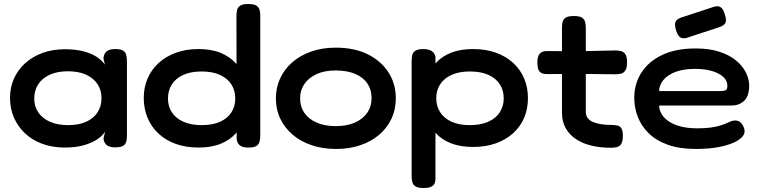

<svg xmlns="http://www.w3.org/2000/svg" viewBox="-20 -728 3792 959"><path d="M555 8Q525 8 511.5 -4.5Q498 -17 497 -37L505 -71Q494 -52 468.5 -34Q443 -16 402 -3.5Q361 9 304 9Q242 9 191.5 -9.5Q141 -28 105 -62Q69 -96 49.5 -141Q30 -186 30 -239Q30 -291 49.5 -335Q69 -379 105.5 -412Q142 -445 192 -463.5Q242 -482 304 -482Q358 -482 397.5 -471.5Q437 -461 463.5 -443.5Q490 -426 504 -405L497 -434Q497 -457 511 -470Q525 -483 556 -483Q584 -483 596 -474.5Q608 -466 611 -451.5Q614 -437 614 -419V-53Q614 -36 611 -22Q608 -8 595.5 0Q583 8 555 8ZM321 -103Q374 -103 411 -120Q448 -137 467.5 -167.5Q487 -198 487 -237Q487 -278 467 -308Q447 -338 410 -355Q373 -372 319 -372Q266 -372 228 -354.5Q190 -337 170.5 -306.5Q151 -276 151 -235Q151 -197 171 -167Q191 -137 229 -120Q267 -103 321 -103Z M971 9Q909 9 858.5 -9Q808 -27 772 -60.5Q736 -94 717 -139.5Q698 -185 698 -239Q698 -291 717 -335.5Q736 -380 772 -413Q808 -446 858.5 -464.5Q909 -483 971 -483Q1036 -483 1082 -464Q1128 -445 1158 -411.5Q1188 -378 1202 -334Q1216 -290 1216 -239Q1217 -186 1202.5 -141Q1188 -96 1158.5 -62.5Q1129 -29 1082.5 -10Q1036 9 971 9ZM988 -103Q1042 -103 1079.5 -120Q1117 -137 1136 -167Q1155 -197 1155 -236Q1155 -276 1136 -306Q1117 -336 1079.5 -353.5Q1042 -371 987 -371Q933 -371 895.5 -354Q858 -337 838.5 -306.5Q819 -276 819 -236Q819 -197 838.5 -167Q858 -137 896 -120Q934 -103 988 -103ZM1221 9Q1192 9 1178.5 -1.5Q1165 -12 1162 -33L1161 -647Q1161 -664 1164 -677.5Q1167 -691 1179.5 -699.5Q1192 -708 1219 -708Q1248 -708 1260.5 -700Q1273 -692 1276.5 -678.5Q1280 -665 1280 -648V-52Q1280 -35 1276.5 -21Q1273 -7 1261 1Q1249 9 1221 9Z M1659 16Q1592 16 1537 -2.5Q1482 -21 1442 -55Q1402 -89 1380 -135Q1358 -181 1358 -236Q1358 -290 1379 -336Q1400 -382 1439.5 -416.5Q1479 -451 1534 -470.5Q1589 -490 1657 -490Q1750 -490 1816.5 -457Q1883 -424 1920 -367Q1957 -310 1957 -237Q1957 -181 1935 -134.5Q1913 -88 1873.5 -54.5Q1834 -21 1779.5 -2.5Q1725 16 1659 16ZM1657 -98Q1712 -98 1752 -115.5Q1792 -133 1814 -164.5Q1836 -196 1836 -238Q1836 -280 1815.5 -310.5Q1795 -341 1755 -358.5Q1715 -376 1656 -376Q1600 -376 1560.5 -357.5Q1521 -339 1500 -308Q1479 -277 1479 -237Q1479 -195 1500.5 -164Q1522 -133 1562 -115.5Q1602 -98 1657 -98Z M2343 6Q2279 6 2232 -12.5Q2185 -31 2155.5 -64.5Q2126 -98 2112 -142.5Q2098 -187 2098 -240Q2098 -291 2112.5 -335Q2127 -379 2156.5 -412.5Q2186 -446 2232.5 -464.5Q2279 -483 2343 -483Q2406 -483 2456.5 -465Q2507 -447 2543 -414Q2579 -381 2598 -336Q2617 -291 2617 -238Q2617 -184 2598 -139.5Q2579 -95 2543 -62.5Q2507 -30 2456.5 -12Q2406 6 2343 6ZM2096 211Q2068 211 2055.5 203Q2043 195 2039.5 181.5Q2036 168 2036 152V-422Q2036 -439 2039 -452.5Q2042 -466 2054.5 -474.5Q2067 -483 2095 -483Q2119 -483 2134.5 -474Q2150 -465 2155 -446V151Q2156 167 2153 181Q2150 195 2137 203Q2124 211 2096 211ZM2326 -103Q2381 -103 2419 -120Q2457 -137 2476.5 -167.5Q2496 -198 2496 -237Q2496 -277 2476.5 -307Q2457 -337 2419.5 -354Q2382 -371 2327 -371Q2273 -371 2235.5 -354Q2198 -337 2178.5 -307Q2159 -277 2159 -237Q2159 -198 2178.5 -167.5Q2198 -137 2235.5 -120Q2273 -103 2326 -103Z M3031 10Q2979 10 2934.5 -0.5Q2890 -11 2857 -33Q2824 -55 2805.5 -88Q2787 -121 2787 -165V-589Q2787 -607 2790.5 -620Q2794 -633 2806.5 -640.5Q2819 -648 2846 -648Q2874 -648 2886.5 -640Q2899 -632 2902.5 -618.5Q2906 -605 2906 -589V-169Q2906 -150 2916 -137.5Q2926 -125 2943.5 -118Q2961 -111 2983.5 -107.5Q3006 -104 3031 -104Q3050 -104 3063.5 -101Q3077 -98 3084 -86.5Q3091 -75 3091 -49Q3091 -21 3082.5 -8.5Q3074 4 3060.5 7Q3047 10 3031 10ZM2711 -473 2864 -472 3052 -476Q3069 -476 3082.5 -472.5Q3096 -469 3104 -456.5Q3112 -444 3112 -416Q3112 -390 3104 -377Q3096 -364 3083 -360.5Q3070 -357 3053 -357L2869 -359L2708 -358Q2683 -359 2673.5 -372.5Q2664 -386 2664 -417Q2664 -446 2675.5 -459.5Q2687 -473 2711 -473Z M3456 16Q3374 16 3315.5 -5Q3257 -26 3220 -62.5Q3183 -99 3165.5 -144.5Q3148 -190 3148 -239Q3148 -309 3183.5 -365Q3219 -421 3287.5 -453.5Q3356 -486 3454 -486Q3523 -486 3573.5 -469.5Q3624 -453 3657 -425.5Q3690 -398 3706 -365Q3722 -332 3722 -301Q3722 -248 3697 -224.5Q3672 -201 3634 -201H3272Q3273 -168 3296.5 -142Q3320 -116 3362.5 -101.5Q3405 -87 3461 -87Q3499 -87 3526.5 -90.5Q3554 -94 3572.5 -99.5Q3591 -105 3604 -110.5Q3617 -116 3627 -120.5Q3637 -125 3648 -126Q3660 -127 3671 -122Q3682 -117 3690 -102Q3697 -90 3698.5 -81Q3700 -72 3698 -64Q3694 -44 3663.5 -25.5Q3633 -7 3580 4.5Q3527 16 3456 16ZM3272 -273H3576Q3593 -273 3603 -276.5Q3613 -280 3613 -300Q3613 -324 3594 -342.5Q3575 -361 3539 -372.5Q3503 -384 3452 -384Q3394 -384 3354.5 -369Q3315 -354 3294 -329Q3273 -304 3272 -273ZM3407 -538Q3388 -534 3376.5 -542.5Q3365 -551 3357 -576Q3348 -605 3354 -619Q3360 -633 3384 -641L3549 -695Q3569 -700 3581 -691Q3593 -682 3600 -656Q3610 -629 3603.5 -614.5Q3597 -600 3572 -592Z"/></svg>

Font: Fredoka SemiExpanded Medium
Style: Regular
Weight: 500
Width: 6
Designer: Ben Nathan
Foundry: Milena B. Brandão, Ben Nathan
Version: Version 2.001